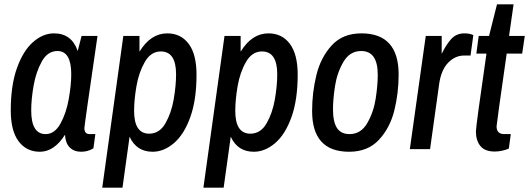

<svg xmlns="http://www.w3.org/2000/svg" viewBox="-20 -693 2458 892"><path d="M30 -180Q30 -297 59 -377.5Q88 -458 134 -498Q180 -538 231 -538Q313 -538 341 -456L359 -526H433Q372 -109 372 -98Q372 -70 396 -70H423L414 -4Q389 12 357 12Q324 12 304 -8Q284 -28 282 -67Q232 12 165 12Q103 12 66.5 -36.5Q30 -85 30 -180ZM311 -348Q311 -456 247 -456Q201 -456 174 -407Q147 -358 136 -294.5Q125 -231 125 -180Q125 -70 192 -70Q234 -70 261 -119Q288 -168 299.5 -233.5Q311 -299 311 -348Z M553 -526H628V-453Q680 -538 757 -538Q820 -538 856.5 -489.5Q893 -441 893 -346Q893 -229 864 -148.5Q835 -68 788 -28Q741 12 689 12Q614 12 582 -58L549 179H455ZM798 -348Q798 -454 727 -454Q681 -454 653 -405.5Q625 -357 614 -293Q603 -229 603 -178Q603 -72 673 -72Q721 -72 748.5 -120Q776 -168 787 -231.5Q798 -295 798 -348Z M1023 -526H1098V-453Q1150 -538 1227 -538Q1290 -538 1326.5 -489.5Q1363 -441 1363 -346Q1363 -229 1334 -148.5Q1305 -68 1258 -28Q1211 12 1159 12Q1084 12 1052 -58L1019 179H925ZM1268 -348Q1268 -454 1197 -454Q1151 -454 1123 -405.5Q1095 -357 1084 -293Q1073 -229 1073 -178Q1073 -72 1143 -72Q1191 -72 1218.5 -120Q1246 -168 1257 -231.5Q1268 -295 1268 -348Z M1430 -177Q1430 -263 1450 -344.5Q1470 -426 1521 -482Q1572 -538 1659 -538Q1832 -538 1832 -347Q1832 -261 1812 -180Q1792 -99 1740.5 -43.5Q1689 12 1602 12Q1430 12 1430 -177ZM1735 -346Q1735 -456 1658 -456Q1605 -456 1575.5 -405.5Q1546 -355 1536.5 -293.5Q1527 -232 1527 -185Q1527 -127 1545.5 -98.5Q1564 -70 1604 -70Q1657 -70 1686.5 -121.5Q1716 -173 1725.5 -235.5Q1735 -298 1735 -346Z M1958 -526H2032V-443Q2053 -486 2076.5 -512Q2100 -538 2138 -538Q2162 -538 2179 -530L2166 -435H2136Q2094 -435 2061.5 -401Q2029 -367 2020 -301L1978 0H1884Z M2191 -82Q2191 -106 2240 -444H2193L2204 -526H2252L2289 -673H2366L2345 -526H2418L2406 -444H2334Q2287 -116 2287 -106Q2287 -70 2323 -70H2353L2344 -3Q2332 3 2313.5 7Q2295 11 2279 11Q2232 11 2211.5 -15Q2191 -41 2191 -82Z"/></svg>

Font: Archivo Narrow Medium
Style: Italic
Weight: 500
Italic angle: -8°
Designer: Hector Gatti
Foundry: Omnibus-Type
Version: Version 2.001